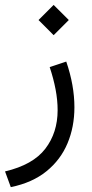

<svg xmlns="http://www.w3.org/2000/svg" viewBox="-20 -500 375 781"><path d="M198.2 -480 259.8 -418.5 198.2 -356.9 136.7 -418.5ZM23.9 261.2 0.5 197.3Q114.3 170.4 164.3 105Q214.4 39.6 214.4 -51.8Q214.4 -92.3 206.1 -136.2Q197.8 -180.2 182.1 -227.1L249.5 -249.5Q282.7 -152.8 282.7 -63.5Q282.7 16.1 254.6 83Q226.6 149.9 169.2 196.5Q111.8 243.2 23.9 261.2Z"/></svg>

Font: Vazirmatn UI FD Light
Style: Regular
Weight: 300
Designer: Saber Rastikerdar
Foundry: Saber Rastikerdar
Version: Version 33.003